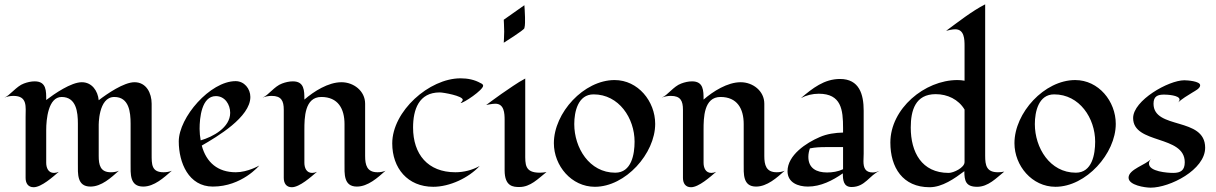

<svg xmlns="http://www.w3.org/2000/svg" viewBox="-24 -853 5605 885"><path d="M768 -66C756 -61 743 -59 730 -59C674 -59 675 -96 675 -142V-375C675 -423 651 -474 596 -474C547 -474 470 -421 431 -391C427 -434 400 -474 353 -474C304 -474 227 -421 189 -392C189 -432 191 -478 136 -478C119 -478 102 -474 86 -468C52 -456 21 -412 -4 -403C9 -408 23 -411 38 -411C104 -411 94 -360 94 -314V-33C94 -9 105 10 131 10C167 10 220 -38 247 -61C240 -58 232 -56 225 -56C198 -56 189 -80 189 -103V-254C189 -302 198 -406 260 -406C328 -406 335 -336 335 -283V-99C335 -53 330 7 393 7C444 7 488 -34 524 -66C513 -61 500 -59 487 -59C438 -59 431 -93 431 -134V-273C431 -273 428 -406 503 -406C571 -406 578 -336 578 -283V-99C578 -53 573 7 636 7C687 7 731 -34 768 -66Z M1171 -90C1171 -90 1118 -59 1063 -59C980 -59 927 -104 906 -182C977 -223 1130 -313 1130 -406C1130 -444 1102 -479 1062 -479C945 -479 800 -312 800 -201C800 -104 845 7 957 7C1091 7 1171 -90 1171 -90ZM1037 -333C1037 -265 957 -222 901 -206C898 -223 896 -241 896 -259C896 -309 905 -410 971 -410C1013 -410 1037 -371 1037 -333Z M1753 -66C1741 -61 1729 -59 1716 -59C1667 -59 1659 -93 1659 -134V-375C1659 -434 1606 -474 1550 -474C1489 -474 1423 -432 1379 -394C1379 -435 1379 -478 1326 -478C1309 -478 1292 -474 1276 -468C1240 -455 1214 -414 1186 -403C1199 -408 1213 -411 1228 -411C1273 -411 1284 -388 1284 -347C1284 -242 1284 -138 1284 -33C1284 -9 1295 10 1321 10C1357 10 1410 -38 1437 -61C1430 -58 1422 -56 1415 -56C1388 -56 1379 -80 1379 -103V-254C1379 -310 1380 -406 1457 -406C1534 -406 1564 -352 1564 -281V-99C1564 -53 1559 7 1621 7C1672 7 1717 -34 1753 -66Z M2203 -458C2203 -464 2196 -468 2191 -470C2163 -486 2131 -492 2099 -492C1954 -492 1784 -340 1784 -192C1784 -78 1855 8 1973 8C2049 8 2136 -33 2187 -88C2153 -69 2114 -59 2075 -59C1948 -59 1880 -142 1880 -265C1880 -347 1906 -427 2003 -427C2020 -427 2109 -411 2109 -393C2109 -389 2102 -381 2099 -378C2112 -377 2203 -438 2203 -458Z M2396 -773C2396 -792 2393 -829 2393 -829L2298 -762C2298 -762 2300 -725 2300 -707C2300 -690 2298 -656 2298 -656C2298 -656 2391 -714 2393 -723C2397 -737 2396 -758 2396 -773ZM2495 -60C2484 -58 2474 -57 2464 -57C2394 -57 2397 -96 2397 -146V-491C2359 -471 2323 -444 2287 -420C2279 -415 2217 -369 2217 -369C2217 -369 2245 -375 2259 -375C2300 -375 2302 -331 2302 -300V-68C2302 7 2342 9 2370 9C2421 9 2456 -29 2495 -60Z M2996 -282C2996 -386 2917 -484 2809 -484C2667 -484 2529 -333 2529 -193C2529 -89 2610 8 2718 8C2859 8 2996 -145 2996 -282ZM2901 -200C2901 -142 2887 -57 2812 -57C2692 -57 2623 -172 2623 -281C2623 -338 2640 -418 2712 -418C2829 -418 2901 -308 2901 -200Z M3593 -66C3581 -61 3569 -59 3556 -59C3507 -59 3499 -93 3499 -134V-375C3499 -434 3446 -474 3390 -474C3329 -474 3263 -432 3219 -394C3219 -435 3219 -478 3166 -478C3149 -478 3132 -474 3116 -468C3080 -455 3054 -414 3026 -403C3039 -408 3053 -411 3068 -411C3113 -411 3124 -388 3124 -347C3124 -242 3124 -138 3124 -33C3124 -9 3135 10 3161 10C3197 10 3250 -38 3277 -61C3270 -58 3262 -56 3255 -56C3228 -56 3219 -80 3219 -103V-254C3219 -310 3220 -406 3297 -406C3374 -406 3404 -352 3404 -281V-99C3404 -53 3399 7 3461 7C3512 7 3557 -34 3593 -66Z M4031 -66C4021 -62 4010 -58 3999 -58C3964 -58 3956 -80 3956 -110C3956 -122 3957 -133 3957 -145V-343C3957 -418 3937 -489 3848 -489C3775 -489 3721 -446 3668 -401C3693 -414 3721 -421 3750 -421C3854 -421 3862 -347 3862 -263V-242C3825 -241 3788 -236 3754 -221C3693 -195 3606 -138 3606 -64C3606 -11 3655 7 3700 7C3759 7 3814 -21 3861 -54C3861 -25 3863 9 3901 9C3964 9 3983 -45 4031 -66ZM3862 -73C3839 -62 3813 -58 3788 -58C3740 -58 3702 -77 3702 -130C3702 -144 3705 -157 3709 -169C3733 -174 3758 -175 3783 -175C3801 -175 3862 -175 3862 -175Z M4605 -62C4596 -60 4586 -59 4576 -59C4523 -59 4517 -91 4517 -135V-833C4456 -802 4393 -752 4337 -711C4351 -714 4365 -718 4379 -718C4421 -718 4422 -672 4422 -641V-481C4411 -483 4400 -484 4389 -484C4238 -484 4080 -352 4080 -196C4080 -81 4137 10 4261 10C4319 10 4376 -30 4421 -64C4421 -19 4428 8 4480 8C4531 8 4568 -32 4605 -62ZM4422 -106C4422 -80 4371 -56 4349 -56C4224 -56 4174 -152 4174 -265C4174 -344 4195 -419 4289 -419C4343 -419 4394 -395 4422 -348Z M5119 -282C5119 -386 5040 -484 4932 -484C4790 -484 4652 -333 4652 -193C4652 -89 4733 8 4841 8C4982 8 5119 -145 5119 -282ZM5024 -200C5024 -142 5010 -57 4935 -57C4815 -57 4746 -172 4746 -281C4746 -338 4763 -418 4835 -418C4952 -418 5024 -308 5024 -200Z M5531 -172C5531 -316 5293 -254 5293 -375C5293 -410 5313 -417 5342 -417C5356 -417 5413 -414 5413 -394C5413 -388 5408 -382 5404 -379C5425 -398 5450 -413 5473 -427C5484 -434 5508 -445 5508 -460C5508 -479 5448 -483 5435 -483C5362 -483 5199 -390 5199 -309C5199 -187 5437 -232 5437 -105C5437 -68 5418 -56 5384 -56C5357 -56 5272 -62 5272 -99C5272 -106 5276 -114 5281 -120C5258 -93 5178 -73 5178 -34C5178 1 5254 12 5280 12C5368 12 5531 -70 5531 -172Z"/></svg>

Font: Fondamento
Style: Regular
Weight: 400
Designer: Astigmatic (AOETI)
Foundry: Astigmatic (AOETI)
Version: Version 1.001